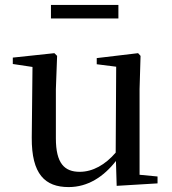

<svg xmlns="http://www.w3.org/2000/svg" viewBox="-20 -745 700 780"><path d="M187 -670H461V-725H187ZM454 10 620 0V-28L547 -35V-383L551 -518L541 -529L373 -509V-484L452 -474L450 -125C408 -76 357 -47 304 -47C242 -47 207 -81 207 -183V-383L212 -518L201 -529L32 -511V-485L112 -473L109 -186C108 -37 163 15 259 15C337 15 401 -27 451 -91Z"/></svg>

Font: Source Han Serif CN Medium
Style: Regular
Weight: 500
Designer: Ryoko NISHIZUKA 西塚涼子 (kana & ideographs); Frank Grießhammer (Latin, Greek & Cyrillic); Wenlong ZHANG 张文龙 (bopomofo); San
Foundry: Adobe
Version: Version 2.002;hotconv 1.1.0;makeotfexe 2.6.0